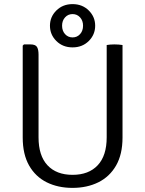

<svg xmlns="http://www.w3.org/2000/svg" viewBox="-20 -902 706 934"><path d="M576 -233Q576 -151.5 544.8 -97Q513.5 -42.5 458.5 -15.2Q403.5 12 332.5 12Q262 12 207.2 -15.2Q152.5 -42.5 121.5 -97Q90.5 -151.5 90.5 -233V-680L96.5 -686H127.5Q152.5 -686 160 -673.5Q167.5 -661 167.5 -636.5V-234Q167.5 -144.5 211 -98Q254.5 -51.5 333 -51.5Q411.5 -51.5 455.2 -98Q499 -144.5 499 -234V-683Q506.5 -684.5 516.5 -685.2Q526.5 -686 536.5 -686Q547 -686 557.2 -685.2Q567.5 -684.5 576 -683ZM223 -777Q223 -820 254.2 -851Q285.5 -882 333 -882Q380.5 -882 411.8 -851Q443 -820 443 -777Q443 -733.5 411.8 -702.5Q380.5 -671.5 333 -671.5Q285.5 -671.5 254.2 -702.5Q223 -733.5 223 -777ZM282 -777Q282 -752 296.5 -736Q311 -720 333 -720Q355 -720 369.5 -736Q384 -752 384 -777Q384 -801.5 369.5 -817.5Q355 -833.5 333 -833.5Q311 -833.5 296.5 -817.5Q282 -801.5 282 -777Z"/></svg>

Font: Signika Light
Style: Regular
Weight: 300
Designer: Anna Giedry
Foundry: Anna Giedry
Version: Version 2.000